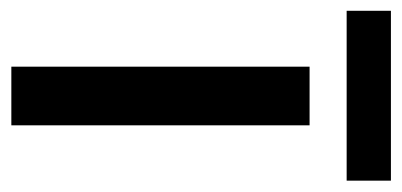

<svg xmlns="http://www.w3.org/2000/svg" viewBox="-228 -516 726 347"><g transform="rotate(90 135.5 -343.0)"><path d="M289 -686H-18V-606H289ZM189 0V-539H83V0Z"/></g></svg>

Font: Noto Sans Bamum Medium
Style: Regular
Weight: 500
Designer: Monotype Design Team
Foundry: Monotype Imaging Inc.
Version: Version 2.002